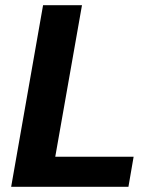

<svg xmlns="http://www.w3.org/2000/svg" viewBox="-20 -720 608 740"><path d="M23 0 146 -700H296L193 -116H495L475 0Z"/></svg>

Font: DM Sans 16pt Black
Style: Italic
Weight: 900
Italic angle: -10°
Version: Version 4.004;gftools[0.9.30]